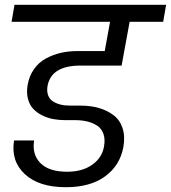

<svg xmlns="http://www.w3.org/2000/svg" viewBox="-20 -760 707 794"><path d="M27.8 -669.9 40 -740.2H667L654.8 -669.9H516.1L482.9 -488.8H313Q192.9 -488.8 176.8 -405.8Q172.9 -383.3 178.7 -366.7Q184.6 -350.1 198.5 -341.1Q212.4 -332 230.2 -327.6Q248 -323.2 270 -323.2H314Q354.5 -323.2 388.7 -313.5Q422.9 -303.7 449.2 -283.9Q475.6 -264.2 486.8 -230.2Q498 -196.3 490.2 -151.9Q476.1 -75.7 414.8 -30.8Q353.5 14.2 252 14.2Q141.1 14.2 82.8 -39.8Q24.4 -93.8 38.1 -179.2H121.1Q111.8 -121.6 147 -85.7Q182.1 -49.8 257.8 -49.8Q320.8 -49.8 361.8 -79.1Q402.8 -108.4 410.2 -154.8Q415.5 -184.6 407.7 -206.5Q399.9 -228.5 381.6 -240.5Q363.3 -252.4 340.3 -257.8Q317.4 -263.2 289.1 -263.2H249Q223.6 -263.2 200 -267.6Q176.3 -272 154.3 -283Q132.3 -293.9 117.2 -310.1Q102.1 -326.2 95.5 -351.6Q88.9 -377 94.2 -408.2Q100.6 -445.8 120.6 -474.1Q140.6 -502.4 169.7 -518.1Q198.7 -533.7 231 -541.3Q263.2 -548.8 298.8 -548.8H413.1L435.1 -669.9Z"/></svg>

Font: Poppins
Style: Italic
Weight: 400
Italic angle: -10°
Designer: Ninad Kale (Devanagari), Jonny Pinhorn (Latin)
Foundry: Indian Type Foundry
Version: Version 3.200;PS 1.000;hotconv 16.6.54;makeotf.lib2.5.65590